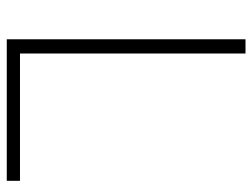

<svg xmlns="http://www.w3.org/2000/svg" viewBox="-109 -636 745 567"><g transform="rotate(90 263.5 -352.5)"><path d="M96 0V-705H138V-39H514V0Z"/></g></svg>

Font: Nunito Sans 12pt ExtraLight 12pt ExtraLight
Style: Regular
Weight: 250
Version: Version 3.101;gftools[0.9.27]